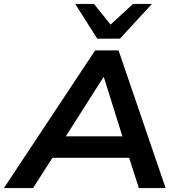

<svg xmlns="http://www.w3.org/2000/svg" viewBox="-50 -963 916 983"><path d="M-30 0 437 -705H557L798 0H661L598 -196L649 -155H177L244 -195L119 0ZM479 -567 268 -235 241 -265H621L586 -235L482 -567ZM448 -765 335 -943H431L516 -837L631 -943H728L564 -765Z"/></svg>

Font: Nunito Sans 10pt SemiExpanded
Style: Bold Italic
Weight: 700
Width: 6
Italic angle: -9°
Designer: Vernon Adams
Foundry: Vernon Adams
Version: Version 3.101;gftools[0.9.27]